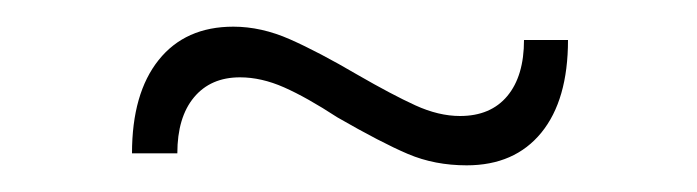

<svg xmlns="http://www.w3.org/2000/svg" viewBox="-20 -389 523 144"><path d="M330 -265Q306 -265 286 -273.5Q266 -282 233 -301Q210 -316 193 -323.5Q176 -331 160 -331Q138 -331 125.5 -316Q113 -301 113 -274H79Q79 -319 99 -344Q119 -369 155 -369Q176 -369 197.5 -359.5Q219 -350 248 -333Q274 -318 291.5 -310Q309 -302 325 -302Q348 -302 360.5 -317Q373 -332 373 -359H406Q406 -314 386 -289.5Q366 -265 330 -265Z"/></svg>

Font: Argentum Sans ExtraLight
Style: Regular
Weight: 275
Designer: Julieta Ulanovsky (Modified by Cristiano Sobral)
Foundry: Julieta Ulanovsky
Version: Version 1.000; ttfautohint (v1.5.65-e2d9)